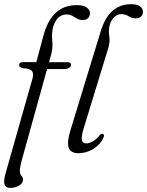

<svg xmlns="http://www.w3.org/2000/svg" viewBox="-32 -740 718 938"><path d="M61.5 -422.5Q61.5 -436.5 81 -436.5H145.5L178.5 -559.5Q198 -636.5 238.5 -675.8Q279 -715 343.5 -715Q376.5 -715 392 -703.2Q407.5 -691.5 407.5 -675.5Q407.5 -661 398.2 -651.5Q389 -642 372.5 -642Q357.5 -642 345.5 -648.8Q333.5 -655.5 321.2 -662.5Q309 -669.5 293 -669.5Q269 -669.5 251.8 -652.5Q234.5 -635.5 227.5 -607.5Q219.5 -578 223.2 -542.2Q227 -506.5 217.5 -471.5L207.5 -436H298.5Q315 -436 315 -424.5Q315 -414.5 305.5 -408.5Q296 -402.5 282 -402.5H198L72.5 49.5Q65 76.5 65 95.5Q65 110.5 72.8 118.8Q80.5 127 80.5 139.5Q80.5 155 61.2 166.5Q42 178 18 178Q-4 178 -9.8 160.8Q-15.5 143.5 -4.5 106L126.5 -355.5Q133.5 -380 124.5 -392.5Q115.5 -405 79 -407Q61.5 -411.5 61.5 -422.5ZM608.5 -719.5Q638 -719.5 652.2 -708.8Q666.5 -698 666.5 -683Q666.5 -669 657.8 -659.8Q649 -650.5 631.5 -650.5Q611.5 -650.5 596.2 -660.8Q581 -671 559.5 -671Q539 -671 522.5 -652.5Q506 -634 502 -608.5Q498 -584.5 502.2 -560.8Q506.5 -537 496 -502L378.5 -118.5Q364 -71 367.8 -55.2Q371.5 -39.5 389.5 -39.5Q404.5 -39.5 422 -49.5Q439.5 -59.5 455.5 -80Q463 -88.5 469.5 -86.5Q480.5 -83 473 -66.5Q459 -34.5 424.5 -13Q390 8.5 351.5 8.5Q313.5 8.5 303.8 -17.8Q294 -44 312 -103L460 -587Q481 -655.5 518.2 -687.5Q555.5 -719.5 608.5 -719.5Z"/></svg>

Font: Fraunces 72pt S050 Light
Style: Italic
Weight: 300
Italic angle: -16°
Version: Version 1.000; ttfautohint (v1.8.3)